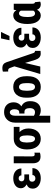

<svg xmlns="http://www.w3.org/2000/svg" viewBox="1382 -2204 1020 3824"><g transform="rotate(-90 1892.0 -292.0)"><path d="M46.9 -149.4Q46.9 -239.3 131.3 -272Q96.2 -289.6 75.4 -319.1Q54.7 -348.6 54.7 -383.8Q54.7 -455.6 109.9 -496.6Q165 -537.6 253.9 -537.6Q342.8 -537.6 395.8 -492.2Q448.7 -446.8 448.7 -376H310.5Q310.5 -402.3 294.2 -416.3Q277.8 -430.2 251 -430.2Q224.1 -430.2 208.3 -413.6Q192.4 -397 192.4 -372.1Q192.4 -347.2 208.3 -332.3Q224.1 -317.4 252 -317.4H330.1V-222.7H252.4Q185.1 -222.7 185.1 -160.2Q185.1 -133.3 202.9 -115.2Q220.7 -97.2 251 -97.2Q281.2 -97.2 299.6 -113.5Q317.9 -129.9 317.9 -156.2H455.6Q455.6 -80.6 400.4 -35.4Q345.2 9.8 254.9 9.8Q164.6 9.8 105.7 -34.2Q46.9 -78.1 46.9 -149.4Z M764.2 -115.2 763.2 -7.3Q728.5 5.4 686 5.4Q552.7 5.4 551.8 -148.9V-528.3H689.9L689.5 -166Q689.5 -136.2 698.2 -123.8Q707 -111.3 728.5 -111.3Q750 -111.3 764.2 -115.2Z M1039.6 -413.1Q968.8 -413.1 965.8 -279.3V-258.8Q965.8 -104.5 1040.5 -104.5Q1101.1 -104.5 1106.4 -230.5L1106.9 -269Q1106.9 -413.1 1039.6 -413.1ZM1276.9 -413.1H1173.8Q1245.1 -344.7 1245.1 -235.4Q1245.1 -126 1189.5 -58.1Q1133.8 9.8 1038.1 9.8Q942.4 9.8 885 -62.7Q827.6 -135.3 827.6 -261.7V-269Q827.6 -386.7 884.5 -457.5Q941.4 -528.3 1039.6 -528.3L1040 -527.8V-528.3H1276.9Z M1628.4 -517.1Q1628.4 -554.7 1611.8 -580.3Q1595.2 -606 1565.9 -606Q1536.6 -606 1517.8 -577.6Q1499 -549.3 1499 -502.9V-126.5Q1528.8 -105 1568.8 -105Q1608.9 -105 1629.9 -133.3Q1650.9 -161.6 1650.9 -204.1Q1650.9 -314.9 1575.2 -314.9H1542.5V-418.9H1570.3Q1628.4 -421.9 1628.4 -517.1ZM1766.6 -528.3Q1766.6 -479.5 1745.1 -439.5Q1723.6 -399.4 1685.5 -375.5Q1735.4 -354.5 1762.2 -310.1Q1789.1 -265.6 1789.1 -201.7Q1789.1 -102.1 1740.7 -46.1Q1692.4 9.8 1606.4 9.8Q1547.9 9.8 1499 -21V198.2H1361.3V-502Q1361.3 -598.1 1420.2 -659.4Q1479 -720.7 1570.3 -720.7Q1661.6 -720.7 1714.1 -668.9Q1766.6 -617.2 1766.6 -528.3Z M2071.8 -423.3Q2036.1 -423.8 2016.6 -388.7Q1997.1 -353.5 1997.1 -281.2V-246.6Q1997.1 -105 2072.8 -105Q2142.6 -105 2147.9 -223.1L2148.4 -281.2Q2148.4 -423.3 2071.8 -423.3ZM1858.4 -281.2Q1858.4 -401.4 1915 -469.7Q1971.7 -538.1 2072.3 -538.1Q2172.9 -538.1 2229.5 -469.7Q2286.1 -401.4 2286.1 -280.3V-246.6Q2286.1 -126 2230 -58.1Q2173.8 9.8 2072.3 9.8Q1970.7 9.8 1915 -58.6Q1858.4 -127 1858.4 -247.6Z M2452.6 -755.4Q2536.6 -755.4 2565.4 -670.9L2739.7 -159.7Q2754.4 -107.9 2776.9 -106.4H2791.5V5.9Q2776.9 8.8 2733.4 8.8Q2647.5 8.8 2611.8 -100.1L2550.3 -302.7L2479 0H2330.1L2482.4 -515.1L2452.6 -596.2Q2439.5 -639.6 2404.8 -639.6H2393.1L2379.4 -638.7L2377.4 -744.6Q2409.7 -755.4 2452.6 -755.4Z M2849.1 -149.4Q2849.1 -239.3 2933.6 -272Q2897.9 -290 2877.4 -319.3Q2856.9 -348.6 2856.9 -383.8Q2856.9 -455.6 2912.1 -496.6Q2967.3 -537.6 3056.2 -537.6Q3145 -537.6 3197.8 -492.2Q3251 -446.8 3251 -376H3112.8Q3112.8 -402.3 3096.2 -416Q3079.6 -429.7 3053.2 -430.2Q3025.9 -430.2 3010.3 -413.6Q2994.6 -397 2994.6 -372.1Q2994.6 -346.7 3010.3 -332Q3025.9 -317.4 3054.2 -317.4H3132.3V-222.7H3054.7Q2987.3 -222.7 2987.3 -160.2Q2987.8 -133.3 3005.4 -115.2Q3022.9 -97.2 3053.2 -97.2Q3083.5 -96.7 3102.1 -113.3Q3120.6 -129.9 3120.1 -156.2H3257.8Q3257.8 -80.1 3202.6 -35.2Q3147.5 9.8 3057.1 9.8Q2966.3 9.8 2907.7 -34.2Q2849.1 -78.1 2849.1 -149.4ZM3038.6 -781.7H3167.5L3086.9 -613.3H3002.4Z M3537.1 -423.3Q3464.8 -423.3 3464.8 -250.5Q3464.8 -104.5 3536.6 -104.5Q3572.3 -104.5 3591.8 -137.2V-386.2Q3572.3 -423.3 3537.1 -423.3ZM3729.5 -528.3V-164.6Q3730.5 -106.9 3754.9 -106.9Q3758.3 -106.9 3760.3 -108.9L3771.5 -1.5Q3748 10.3 3715.8 10.3Q3640.1 10.3 3609.9 -64Q3570.8 9.8 3495.6 9.8Q3420.4 9.8 3373.3 -59.6Q3326.2 -128.9 3326.2 -258.8Q3326.2 -388.7 3373 -463.4Q3419.9 -538.1 3501 -538.1Q3563 -538.1 3601.6 -475.6L3609.9 -528.3Z"/></g></svg>

Font: RobotoCondensed-Bold
Style: Bold
Weight: 700
Designer: Google
Version: Version 2.001240; 2014